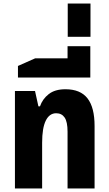

<svg xmlns="http://www.w3.org/2000/svg" viewBox="-20 -1060 611 1080"><path d="M64 0V-548H177L196 -462H205Q219 -503 254 -530.5Q289 -558 348 -558Q432 -558 472 -507Q512 -456 512 -351V0H360V-319Q360 -375 343.5 -399Q327 -423 296 -423Q258 -423 237.5 -381.5Q217 -340 217 -257V0Z M81 -624V-689L178 -732H360V-800H488V-624Z M361 -853V-1040H489V-853Z"/></svg>

Font: Noto Sans Thai Cond ExtBd
Style: Regular
Weight: 800
Width: 3
Designer: Monotype Design Team
Foundry: Monotype Imaging Inc.
Version: Version 2.002; ttfautohint (v1.8.4.7-5d5b)